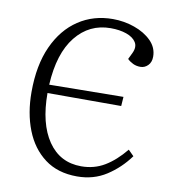

<svg xmlns="http://www.w3.org/2000/svg" viewBox="-83 -795 774 880"><g transform="rotate(10 304.5 -355.5)"><path d="M487 -588Q501 -618 487.5 -639Q474 -660 442.5 -671Q411 -682 369 -682Q270 -682 207 -603.5Q144 -525 136 -378L481 -382L478 -339H135Q135 -197 190.5 -116Q246 -35 345 -35Q405 -35 453.5 -64Q502 -93 547 -148L573 -122Q530 -63 470.5 -24.5Q411 14 334 14Q244 14 183.5 -31.5Q123 -77 92.5 -155Q62 -233 62 -331Q62 -456 102 -544Q142 -632 212 -678.5Q282 -725 372 -725Q424 -725 472.5 -708Q521 -691 552 -660Q583 -629 583 -587Q583 -561 568 -546Q553 -531 533 -531Q514 -531 498.5 -538.5Q483 -546 472 -557Z"/></g></svg>

Font: Literata 36pt Light
Style: Italic
Weight: 300
Italic angle: -2°
Designer: Latin by Veronika Burian and Jose Scaglione. Greek by Irene Vlachou. Cyrillic by Vera Evstafieva
Foundry: TypeTogether
Version: Version 3.002